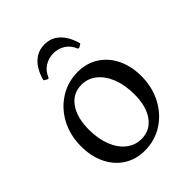

<svg xmlns="http://www.w3.org/2000/svg" viewBox="-194 -768 885 885"><g transform="rotate(-45 249.0 -325.0)"><path d="M230 12Q173 12 129 -16Q85 -44 60.5 -94.5Q36 -145 36 -210Q36 -282 66.5 -339.5Q97 -397 150 -430.5Q203 -464 268 -464Q325 -464 369 -436Q413 -408 437.5 -358Q462 -308 462 -242Q462 -171 431.5 -113Q401 -55 348.5 -21.5Q296 12 230 12ZM258 -37Q314 -37 347 -82.5Q380 -128 380 -206Q380 -266 362 -312Q344 -358 312 -384Q280 -410 238 -410Q182 -410 149 -364Q116 -318 116 -239Q116 -179 134 -133.5Q152 -88 184 -62.5Q216 -37 258 -37ZM249 -604Q218 -604 192 -587.5Q166 -571 153 -538H145L129 -548Q136 -577 151 -603Q166 -629 190.5 -645.5Q215 -662 249 -662Q284 -662 308 -645.5Q332 -629 347 -603Q362 -577 369 -548L353 -538H345Q332 -571 306.5 -587.5Q281 -604 249 -604Z"/></g></svg>

Font: Alegreya
Style: Regular
Weight: 400
Designer: Juan Pablo del Peral
Foundry: Huerta Tipografica
Version: Version 2.009